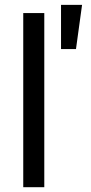

<svg xmlns="http://www.w3.org/2000/svg" viewBox="-20 -782 380 802"><path d="M165 -727.5V0H77.1V-727.5ZM234.9 -577.1V-761.7H322.8L297.4 -577.1Z"/></svg>

Font: Inter-Regular
Style: Regular
Weight: 400
Designer: Rasmus Andersson
Foundry: rsms
Version: Version 4.000;git-a52131595